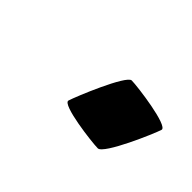

<svg xmlns="http://www.w3.org/2000/svg" viewBox="-35 -371 264 264"><g transform="rotate(45 97.0 -239.5)"><path d="M75 -208C72 -198 139 -190 150 -190C161 -190 191 -260 194 -270C197 -280 128 -289 117 -289C107 -289 78 -218 75 -208Z"/></g></svg>

Font: bitstorm
Style: maxcnobl
Weight: 400
Version: Version 0.2